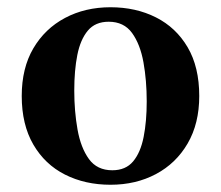

<svg xmlns="http://www.w3.org/2000/svg" viewBox="-20 -495 610 530"><path d="M280 -435Q243 -435 222.5 -410.5Q202 -386 193.5 -343.5Q185 -301 185 -245Q185 -188 194 -137.5Q203 -87 225.5 -56Q248 -25 290 -25L285 15Q215 15 159.5 -13Q104 -41 72 -96Q40 -151 40 -230Q40 -307 72 -361.5Q104 -416 159.5 -445.5Q215 -475 285 -475ZM290 -25Q327 -25 347.5 -49.5Q368 -74 376.5 -117Q385 -160 385 -215Q385 -273 376 -323Q367 -373 344.5 -404Q322 -435 280 -435L285 -475Q355 -475 410.5 -447Q466 -419 498 -364.5Q530 -310 530 -230Q530 -154 498 -99Q466 -44 410.5 -14.5Q355 15 285 15Z"/></svg>

Font: Poltawski Nowy
Style: Bold
Weight: 700
Designer: Adam Pótawski, Mateusz Machalski, Borys Kosmynka, Ania Wieluska
Foundry: Capitalics.wtf
Version: Version 1.001;gftools[0.9.25]